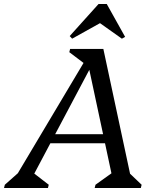

<svg xmlns="http://www.w3.org/2000/svg" viewBox="-73 -933 777 953"><path d="M-53 0 -49 -16 47 -101 -15 -22 383 -690H440L580 -36L544 -98L630 -16L626 0H397L401 -16L507 -92L488 -36L364 -616H386L71 -22L73 -90L169 -16L165 0ZM144 -222 155 -267H492L481 -222ZM357 -609 271 -674 275 -690H399V-609ZM285 -741 273 -754 416 -913H457L548 -750L532 -741L415 -824H434Z"/></svg>

Font: Platypi Light Light
Style: Italic
Weight: 300
Italic angle: -13°
Version: Version 1.200